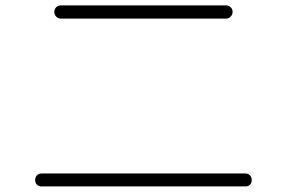

<svg xmlns="http://www.w3.org/2000/svg" viewBox="-20 -708 1040 696"><path d="M200.2 -688.5H799.8Q809.6 -688.5 816.4 -681.6Q823.2 -674.8 823.2 -665Q823.2 -655.3 816.4 -647.9Q809.6 -640.6 799.8 -640.6H200.2Q190.4 -640.6 183.6 -647.9Q176.8 -655.3 176.8 -665Q176.8 -674.8 183.6 -681.6Q190.4 -688.5 200.2 -688.5ZM129.9 -32.2Q120.1 -32.2 113.8 -38.6Q107.4 -44.9 107.4 -55.2Q107.4 -65.4 113.8 -72.3Q120.1 -79.1 129.9 -79.1H870.1Q879.9 -79.1 886.2 -72.3Q892.6 -65.4 892.6 -55.2Q892.6 -44.9 886.2 -38.6Q879.9 -32.2 870.1 -32.2Z"/></svg>

Font: Rounded Mgen+ 1mn light
Style: Regular
Weight: 200
Designer: [Source Han Sans]
Ryoko NISHIZUKA  (kana & ideographs); Paul D. Hunt (Latin, Greek & Cyrillic); Wenlong ZHANG  (bopomofo
Version: Version 1.059.20150602